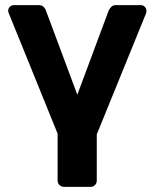

<svg xmlns="http://www.w3.org/2000/svg" viewBox="-20 -540 604 750"><path d="M552 -498Q552 -493 551 -489L358 -15V165Q358 176 351 183Q344 190 333 190H230Q220 190 212.5 183Q205 176 205 165V-18L14 -489Q12 -493 12 -498Q12 -507 18.5 -513.5Q25 -520 34 -520H131Q144 -520 150.5 -513Q157 -506 159 -500L282 -170L405 -500Q408 -506 414.5 -513Q421 -520 433 -520H530Q539 -520 545.5 -513.5Q552 -507 552 -498Z"/></svg>

Font: Rubik SemiBold
Style: Regular
Weight: 600
Designer: Hubert and Fischer
Foundry: Hubert and Fischer
Version: Version 2.300;gftools[0.9.30]